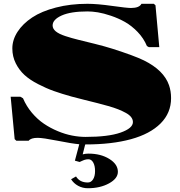

<svg xmlns="http://www.w3.org/2000/svg" viewBox="-20 -750 945 1010"><path d="M36.1 -241.2H86.9L101.1 -232.9Q118.7 -191.4 147.9 -156.7Q177.2 -122.1 211.2 -99.1Q245.1 -76.2 283.9 -60.1Q322.8 -43.9 359.4 -36.9Q396 -29.8 430.2 -29.8Q549.3 -29.8 614.3 -52.5Q679.2 -75.2 679.2 -107.9Q679.2 -121.6 669.9 -133.8Q660.6 -146 641.8 -156.2Q623 -166.5 601.6 -175Q580.1 -183.6 548.1 -192.6Q516.1 -201.7 488.8 -208.5Q461.4 -215.3 422.4 -225.1Q383.3 -234.9 356 -242.2Q303.7 -256.8 263.2 -271.2Q222.7 -285.6 179.7 -307.9Q136.7 -330.1 108.9 -355.5Q81.1 -380.9 63 -416.7Q44.9 -452.6 44.9 -495.1Q44.9 -540.5 72.3 -582.8Q99.6 -625 149.2 -658Q198.7 -690.9 274.4 -710.4Q350.1 -730 439.9 -730Q491.2 -730 569.3 -719Q647.5 -708 668.9 -708Q712.9 -708 724.1 -730H789.1L797.9 -722.2L817.9 -502H763.2L752.9 -507.8Q735.8 -548.8 704.1 -581.8Q672.4 -614.7 637.7 -634.3Q603 -653.8 564 -667Q524.9 -680.2 494.9 -685.1Q464.8 -689.9 440.9 -689.9Q352.1 -689.9 304.4 -668.5Q256.8 -647 256.8 -616.2Q256.8 -598.6 273.4 -585Q290 -571.3 323.5 -560.3Q356.9 -549.3 391.8 -540.8Q426.8 -532.2 479 -519.3Q531.2 -506.3 569.8 -494.1Q686.5 -457 737.3 -432.1Q841.8 -380.4 869.1 -301.8Q879.9 -270.5 879.9 -233.9Q879.9 -155.8 824.7 -100.6Q769.5 -45.4 668.9 -17.8Q568.4 9.8 430.2 9.8H428.2L415 62Q428.2 58.1 445.8 58.1Q509.8 58.1 554.9 85.9Q600.1 113.8 600.1 153.8Q600.1 189 553.5 214.6Q506.8 240.2 441.9 240.2Q414.6 240.2 391.1 227.5Q367.7 214.8 354 192.9L379.9 178.2Q399.4 210 441.9 210Q459 210 469.5 193.6Q480 177.2 480 149.9Q480 122.1 470.5 105Q460.9 87.9 445.8 87.9Q440.4 87.9 435.8 88.4Q431.2 88.9 426 90.6Q420.9 92.3 418 93.5Q415 94.7 408.4 97.7Q401.9 100.6 398.9 102.1L374 95.2L397 8.8Q358.4 5.4 282 -9.8Q205.6 -24.9 178.2 -24.9Q142.6 -24.9 130.9 -9.8H65.9L57.1 -18.1Z"/></svg>

Font: Yokawerad
Style: Regular
Weight: 500
Designer: gluk
Foundry: gluk
Version: Version 0.79